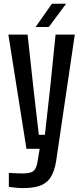

<svg xmlns="http://www.w3.org/2000/svg" viewBox="-20 -782 430 1009"><path d="M100 206.5Q85 206.5 64 204.5Q43 202.5 26.5 200V126.5Q40 127.5 61.5 128.5Q83 129.5 99 129.5Q140.5 129.5 155.8 116.8Q171 104 176.5 71.5L188.5 0H119L24 -600H125L156 -315.5L184 -73.5H216L243 -315.5L272 -600H373L275 64.5Q267.5 111.5 250.2 143.2Q233 175 197.8 190.8Q162.5 206.5 100 206.5ZM167 -640 253 -762.5H327.5L236.5 -640Z"/></svg>

Font: Big Shoulders Text Thin SemiBold
Style: Regular
Weight: 600
Version: Version 2.002